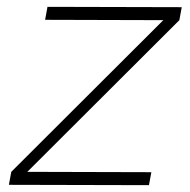

<svg xmlns="http://www.w3.org/2000/svg" viewBox="-20 -541 556 562"><path d="M512 -520 505 -482 60 -38 423 -37 416 1 6 0 13 -38 458 -482 112 -483 119 -521Z"/></svg>

Font: TypoPRO Montserrat
Style: Italic
Weight: 275
Italic angle: -11.3°
Designer: Julieta Ulanovsky
Foundry: Julieta Ulanovsky
Version: Version 6.001